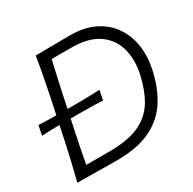

<svg xmlns="http://www.w3.org/2000/svg" viewBox="-157 -879 1053 1045"><g transform="rotate(-30 369.0 -356.0)"><path d="M42 0Q57.5 -60 70.5 -115.2Q83.5 -170.5 97.5 -236.5L115 -321Q89 -320.5 61 -319.8Q33 -319 3.5 -317.5L16 -378Q45 -376.5 72.8 -375.8Q100.5 -375 126.5 -375L147.5 -473Q161.5 -540.5 172.2 -597.8Q183 -655 192 -713Q252.5 -713 303.2 -714Q354 -715 408 -715Q496 -715 559.2 -684.2Q622.5 -653.5 660 -600Q697.5 -546.5 708.8 -477.8Q720 -409 704 -332.5Q683 -231 636.2 -155.8Q589.5 -80.5 505.5 -39Q421.5 2.5 288.5 2.5Q218 2.5 162.5 1.2Q107 0 42 0ZM133 -60H293.5Q406 -62 474 -96.2Q542 -130.5 578.2 -193Q614.5 -255.5 633 -342Q650.5 -424.5 631.8 -494.8Q613 -565 553.8 -608Q494.5 -651 391 -653H258Q237.5 -567 215.5 -464L197 -374.5H230.5Q268 -374.5 310.8 -375.2Q353.5 -376 399.5 -378L387 -317.5Q342 -320 299.5 -320.5Q257 -321 219.5 -321H185.5L170 -248Q159 -195.5 150 -150.5Q141 -105.5 133 -60Z"/></g></svg>

Font: Commissioner Flair Light
Style: Italic
Weight: 300
Italic angle: -12°
Designer: Kostas Bartsokas
Foundry: Kostas Bartsokas
Version: Version 1.000; ttfautohint (v1.8.3)